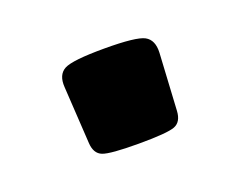

<svg xmlns="http://www.w3.org/2000/svg" viewBox="-44 -230 381 301"><g transform="rotate(-20 146.5 -79.5)"><path d="M146.5 0Q99.1 0 86.7 -4.9Q74.2 -9.8 73.2 -27.8L67.4 -123Q65.9 -144 79.6 -151.4Q93.3 -158.7 146.5 -158.7Q199.7 -158.7 213.1 -151.4Q226.6 -144 225.6 -123L220.2 -27.8Q219.2 -9.8 206.8 -4.9Q194.3 0 146.5 0Z"/></g></svg>

Font: Denk One
Style: Regular
Weight: 400
Designer: Irina Smirnova, Eben Sorkin
Foundry: Sorkin Type Co.f
Version: Version 1.004; ttfautohint (v1.8.4.7-5d5b);gftools[0.9.23]